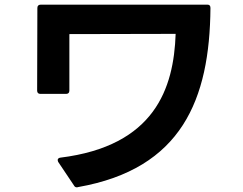

<svg xmlns="http://www.w3.org/2000/svg" viewBox="-20 -754 1040 822"><path d="M229 -61 296 39C299 45 303 48 309 48H310L314 47C758 -31 878 -328 881 -720C881 -729 877 -734 869 -734H867H154C145 -734 140 -729 140 -720L139 -366C139 -357 144 -352 153 -352H263C272 -352 277 -357 277 -366V-608L732 -609C724 -375 642 -129 238 -79C231 -78 227 -74 227 -69C227 -67 228 -64 229 -61Z"/></svg>

Font: LINE Seed JP_OTF Bold
Style: Regular
Weight: 700
Designer: LINE & Fontrix & Fontworks
Version: Version 1.009